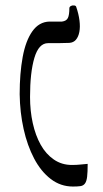

<svg xmlns="http://www.w3.org/2000/svg" viewBox="-20 -671 378 703"><path d="M247 12Q202 12 166 -15.5Q130 -43 105 -90.5Q80 -138 66.5 -198.5Q53 -259 52 -326Q52 -402 63 -462Q74 -522 98.5 -556.5Q123 -591 161 -592Q174 -592 185 -592Q196 -592 207 -592Q223 -594 228.5 -605Q234 -616 234 -642Q235 -647 240.5 -649.5Q246 -652 252 -651Q258 -650 259 -646Q268 -620 271 -596Q274 -572 270.5 -554Q267 -536 258 -525.5Q249 -515 234 -514Q212 -513 193.5 -513Q175 -513 156 -513Q122 -513 106 -459.5Q90 -406 90 -316Q90 -265 100 -220Q110 -175 129 -141Q148 -107 177 -87Q206 -67 243 -67Q261 -67 274 -68.5Q287 -70 301 -71Q301 -41 299 -24Q297 -7 291 1Q285 9 274.5 10.5Q264 12 247 12Z"/></svg>

Font: Noto Rashi Hebrew Light
Style: Regular
Weight: 300
Version: Version 1.006